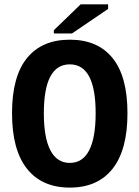

<svg xmlns="http://www.w3.org/2000/svg" viewBox="-20 -851 640 881"><path d="M564.9 -331.5Q564.9 -163.1 496.6 -76.7Q428.2 9.8 300.3 9.8Q172.4 9.8 103.8 -76.7Q35.2 -163.1 35.2 -331.5Q35.2 -500 103.8 -584.5Q172.4 -668.9 300.3 -668.9Q428.2 -668.9 496.6 -584.5Q564.9 -500 564.9 -331.5ZM418.9 -331.5Q418.9 -555.7 300.3 -555.7Q181.2 -555.7 181.2 -331.5Q181.2 -219.2 211.2 -161.4Q241.2 -103.5 300.3 -103.5Q359.4 -103.5 389.2 -161.4Q418.9 -219.2 418.9 -331.5ZM227.1 -697.3V-712.4L350.1 -831.1H476.1V-810.1L310.1 -697.3Z"/></svg>

Font: Liberation Mono
Style: Bold
Weight: 700
Monospace: yes
Designer: Steve Matteson
Foundry: Ascender Corporation
Version: Version 2.1.5